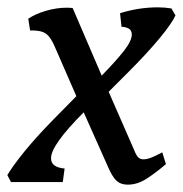

<svg xmlns="http://www.w3.org/2000/svg" viewBox="-32 -496 498 523"><path d="M262 -42 196 -190Q107 -101 107 -65Q107 -40 144 -37L139 0H-2L-12 -19Q2 -43 33.5 -82Q65 -121 114 -171L176 -234L118 -367Q106 -396 92 -405Q78 -414 50 -413L45 -445Q64 -458 93 -466.5Q122 -475 149 -475Q161 -475 166 -474L245 -290Q285 -331 306 -358Q327 -385 327 -402Q327 -414 318 -418.5Q309 -423 299 -423L295 -460Q346 -476 398 -476Q417 -476 435 -473L446 -454Q436 -432 402.5 -391.5Q369 -351 318 -300L264 -246L334 -86Q339 -73 344.5 -67.5Q350 -62 359 -62Q370 -62 385.5 -69Q401 -76 410 -81L420 -49Q392 -25 367 -9Q342 7 316 7Q297 7 285.5 -3.5Q274 -14 262 -42Z"/></svg>

Font: Caladea
Style: Italic
Weight: 400
Italic angle: -9°
Designer: Carolina Giovagnoli and Andres Torresi
Foundry: Carolina Giovagnoli & Andres Torresi
Version: Version 1.001